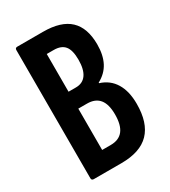

<svg xmlns="http://www.w3.org/2000/svg" viewBox="-164 -738 729 822"><g transform="rotate(-30 200.0 -327.5)"><path d="M54.4 0Q43.4 0 43.4 -10.9V-644.1Q43.4 -655 54 -655H181.5Q270.2 -655 312.9 -614.5Q355.7 -574.1 355.7 -492.3Q355.7 -440.1 337.1 -404.2Q318.4 -368.4 279.1 -347.4V-344.6Q326.4 -329.8 350.6 -289.8Q374.9 -249.8 374.9 -187.5Q374.9 -93.6 329.6 -46.8Q284.3 0 190.7 0ZM147.8 -90.3H190.3Q230.9 -90.3 251.3 -116.1Q271.7 -141.9 271.7 -194.8Q271.7 -245.2 251.5 -269.9Q231.3 -294.6 190.9 -294.6H147.8ZM147.8 -378.2H184.3Q218.1 -378.2 235.7 -403Q253.3 -427.8 253.3 -475.9Q253.3 -523.1 236.2 -543.9Q219.1 -564.7 182.1 -564.7H147.8Z"/></g></svg>

Font: Sofia Sans Extra Condensed
Style: Regular
Weight: 400
Designer: Botio Nikoltchev, Ani Petrova
Foundry: lettersoup
Version: Version 4.101